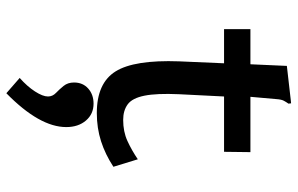

<svg xmlns="http://www.w3.org/2000/svg" viewBox="-182 -446 915 590"><g transform="rotate(90 275.0 -150.5)"><path d="M327 9Q235 9 199 -48.5Q163 -106 168 -244L174 -382H69V-463H177L182 -575L287 -587L297 -588L298 -580Q293 -573 289 -565.5Q285 -558 284 -542L277 -463H447L446 -382H276L269 -243Q266 -175 273.5 -137.5Q281 -100 300 -86Q319 -72 348 -72Q384 -72 412.5 -85Q441 -98 469 -117L492 -42Q454 -17 413.5 -4Q373 9 327 9ZM266 287 219 246Q245 223 260.5 199Q276 175 276 159Q276 145 265 134.5Q254 124 243.5 111Q233 98 233 79Q233 52 251.5 35.5Q270 19 298 19Q330 19 350 42.5Q370 66 370 103Q370 185 266 287Z"/></g></svg>

Font: Inconsolata SemiExpanded SemiBold
Style: Regular
Weight: 600
Width: 6
Monospace: yes
Designer: Raph Levien, Cyreal, Brenton Simpson
Foundry: Raph Levien, Cyreal, Google
Version: Version 3.001; ttfautohint (v1.8.2.53-6de2)